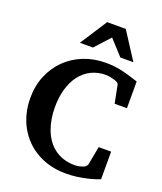

<svg xmlns="http://www.w3.org/2000/svg" viewBox="-166 -1023 968 1146"><g transform="rotate(20 318.0 -450.0)"><path d="M600.1 -23.9Q590.8 -20 571 -13.4Q551.3 -6.8 523.4 -0.2Q495.6 6.3 461.2 11.2Q426.8 16.1 388.2 16.1Q336.9 16.1 291 4.4Q245.1 -7.3 206.1 -29.3Q167 -51.3 135.7 -82.5Q104.5 -113.8 82.5 -153.1Q60.5 -192.4 48.8 -238.5Q37.1 -284.7 37.1 -335.9Q37.1 -414.1 64.2 -478.5Q91.3 -543 138.7 -589.4Q186 -635.7 250.5 -661.4Q314.9 -687 389.2 -687Q417.5 -687 440.9 -684.6Q464.4 -682.1 488 -677Q511.7 -671.9 538.3 -664.1Q564.9 -656.2 600.1 -645V-475.1H522L500 -586.9Q500 -589.4 496.1 -595Q492.2 -600.6 486.8 -603Q482.9 -605 474.9 -607.7Q466.8 -610.4 456.8 -612.8Q446.8 -615.2 436 -617.2Q425.3 -619.1 416 -619.1Q364.7 -619.1 323.5 -598.9Q282.2 -578.6 253.4 -541.3Q224.6 -503.9 209.2 -451.4Q193.8 -398.9 193.8 -334Q193.8 -298.8 199.2 -264.2Q204.6 -229.5 216.1 -197.8Q227.5 -166 245.8 -138.9Q264.2 -111.8 289.6 -91.8Q314.9 -71.8 348.4 -60.3Q381.8 -48.8 423.8 -48.8Q442.4 -48.8 458 -53.5Q473.6 -58.1 481.9 -62Q485.8 -63.5 491.7 -70.1Q497.6 -76.7 499 -81.1L521 -199.2H600.1ZM459.5 -746.1 372.6 -841.3 285.6 -746.1H202.6L313.5 -917.5H431.6L542.5 -746.1Z"/></g></svg>

Font: Charis SIL Phon
Style: Bold
Weight: 700
Foundry: SIL International
Version: Version 5.000